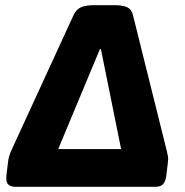

<svg xmlns="http://www.w3.org/2000/svg" viewBox="-20 -722 714 742"><path d="M41 0Q20 0 11 -10Q2 -20 5 -46L10 -87Q12 -107 15.5 -118.5Q19 -130 24 -141L264 -663Q274 -685 292 -693.5Q310 -702 344 -702H422Q456 -702 472.5 -693.5Q489 -685 494 -663L624 -141Q627 -130 629 -118.5Q631 -107 628 -87L623 -46Q620 -20 610 -10Q600 0 579 0ZM366 -532 205 -146H448L370 -532Z"/></svg>

Font: Asap Semi Expanded Semi Expanded ExtraBold
Style: Italic
Weight: 800
Width: 6
Italic angle: -6°
Designer: Pablo Cosgaya
Foundry: Omnibus-Type
Version: Version 3.001; ttfautohint (v1.8.4.7-5d5b)